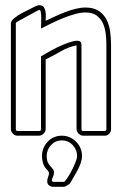

<svg xmlns="http://www.w3.org/2000/svg" viewBox="-20 -523 495 740"><path d="M156 -443Q171 -450 190.5 -459Q210 -468 230.5 -476Q251 -484 271.5 -489Q292 -494 309 -494Q341 -494 360.5 -481Q380 -468 390.5 -447.5Q401 -427 404.5 -401.5Q408 -376 408 -350V-26Q408 -15 401 -7.5Q394 0 383 0H301Q291 0 283 -8Q275 -16 275 -26V-348Q243 -342 214 -325Q185 -308 156 -294V-26Q156 -16 148 -8Q140 0 130 0H47Q37 0 29.5 -8Q22 -16 22 -26V-433Q22 -442 34.5 -452.5Q47 -463 63.5 -472Q80 -481 96 -488.5Q112 -496 119 -500L118 -499Q126 -503 131 -503Q143 -503 148 -496.5Q153 -490 155 -480.5Q157 -471 156.5 -460.5Q156 -450 156 -443ZM131 -485Q130 -485 117.5 -478Q105 -471 89.5 -463Q74 -455 60.5 -447Q47 -439 44 -438Q43 -438 42 -436Q41 -434 41 -433V-26Q41 -18 47 -18H130Q138 -18 138 -26V-306Q143 -308 147.5 -311Q152 -314 157 -317Q167 -323 183 -331.5Q199 -340 216 -347.5Q233 -355 249.5 -360.5Q266 -366 278 -366Q294 -366 294 -350V-26Q294 -18 301 -18H383Q390 -18 390 -26V-350Q390 -371 387.5 -393Q385 -415 376.5 -433.5Q368 -452 352 -463.5Q336 -475 309 -475Q291 -475 268 -468.5Q245 -462 221.5 -452.5Q198 -443 176 -432Q154 -421 138 -413Q138 -417 138.5 -429Q139 -441 139 -453.5Q139 -466 137.5 -475.5Q136 -485 131 -485ZM186 197Q176 197 169 191.5Q162 186 162 175Q162 167 165.5 159Q169 151 169 142Q167 140 166.5 138.5Q166 137 165 135Q152 123 147 109Q142 95 142 78Q142 46 164 23Q186 0 218 0Q250 0 273 23Q296 46 296 78Q296 91 291 105.5Q286 120 278.5 134Q271 148 263 161.5Q255 175 249 185Q245 187 238 192Q231 197 226 197ZM226 178Q229 178 237.5 166Q246 154 254.5 138Q263 122 270 105Q277 88 277 78Q277 54 260 36Q243 18 218 18Q194 18 177 36Q160 54 160 78Q160 94 164.5 103Q169 112 174 117.5Q179 123 183.5 128Q188 133 188 142Q188 151 184 158.5Q180 166 180 174Q182 178 186 178Z"/></svg>

Font: RonaldsonGothicLicht
Style: Regular
Weight: 400
Designer: Mr. Robertson for MacKellar, Smiths & Jordan Co. Philadelphia
Foundry: CAT-Fonts Peter Wiegel
Version: 1.000